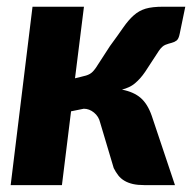

<svg xmlns="http://www.w3.org/2000/svg" viewBox="-20 -538 568 558"><path d="M299.5 -404Q323 -436 338.2 -458Q353.5 -480 368.8 -493.5Q384 -507 403.2 -512.8Q422.5 -518.5 454.5 -518.5H518.5L502.5 -441Q499.5 -425 493.2 -420.2Q487 -415.5 478.8 -413.5Q470.5 -411.5 460.8 -407.8Q451 -404 441.5 -390L402 -329.5Q394.5 -318.5 387 -310.2Q379.5 -302 371.8 -295.5Q364 -289 354.8 -284.8Q345.5 -280.5 334.5 -277.5Q368.5 -271 388.8 -253.5Q409 -236 421 -201.5L488.5 0H400Q380.5 0 366.2 -3.2Q352 -6.5 341.5 -12.8Q331 -19 323.8 -28.2Q316.5 -37.5 310.5 -49.5L271 -182Q267 -199.5 253.2 -210.8Q239.5 -222 223.5 -222L186.5 -214.5L160 0H11L74.5 -518.5H224L198 -310.5L214.5 -314.5Q224 -316.5 230.2 -318.5Q236.5 -320.5 241.2 -323.2Q246 -326 250 -330.2Q254 -334.5 259 -341.5Z"/></svg>

Font: Lato Black
Style: Italic
Weight: 900
Italic angle: -7°
Designer: Lukasz Dziedzic
Foundry: tyPoland Lukasz Dziedzic
Version: Version 2.007; 2014-02-27